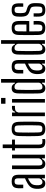

<svg xmlns="http://www.w3.org/2000/svg" viewBox="1308 -2148 847 3502"><g transform="rotate(-90 1731.0 -396.5)"><path d="M138.5 6.5Q90 6.5 67 -22Q44 -50.5 39.5 -107Q39 -119.5 38.5 -132.5Q38 -145.5 38.5 -157.5Q41 -192.5 50.5 -221Q60 -249.5 81.2 -273Q102.5 -296.5 139.5 -318Q161 -330.5 184 -342Q207 -353.5 230 -363.5V-491Q230 -524 217.5 -539Q205 -554 172.5 -554Q144 -554 130 -541Q116 -528 114.5 -492.5Q114 -481 113.8 -463.8Q113.5 -446.5 113.8 -428.2Q114 -410 114.5 -395.5H50Q49.5 -415.5 49 -441Q48.5 -466.5 49 -486.5Q50.5 -529 63.5 -555.5Q76.5 -582 103.5 -594.2Q130.5 -606.5 174.5 -606.5Q220.5 -606.5 246.8 -593.2Q273 -580 284.2 -551.8Q295.5 -523.5 295.5 -478V0H229.5V-54H218.5Q207.5 -25.5 189.5 -9.5Q171.5 6.5 138.5 6.5ZM160.5 -45Q186 -45 203.2 -59.8Q220.5 -74.5 230 -103V-308.5Q212.5 -301.5 194.2 -292Q176 -282.5 153.5 -265.5Q125 -244.5 115.5 -218.2Q106 -192 104.5 -157.5Q104 -148.5 104.2 -136Q104.5 -123.5 105 -111Q107.5 -79.5 122 -62.2Q136.5 -45 160.5 -45Z M494.5 7Q447.5 7 422.8 -21Q398 -49 398 -112V-600H464.5V-107.5Q464.5 -74.5 476.8 -59.8Q489 -45 515.5 -45Q542 -45 563.5 -61Q585 -77 594.5 -106V-600H661V0H594.5V-53.5H582.5Q568 -23 546 -8Q524 7 494.5 7Z M901.5 7Q832 7 805.8 -21.5Q779.5 -50 779.5 -115V-547H738V-600H780.5V-770H847V-600H936V-547H845.5V-108.5Q845.5 -72.5 855.5 -59Q865.5 -45.5 903 -45.5Q917 -45.5 926 -46.2Q935 -47 946 -49V2Q936.5 4 925 5.5Q913.5 7 901.5 7Z M1131.5 7Q1085 7 1057 -6.2Q1029 -19.5 1016.2 -48Q1003.5 -76.5 1001.5 -123Q1000 -163.5 999.2 -208.2Q998.5 -253 998.5 -299.2Q998.5 -345.5 999.2 -390.5Q1000 -435.5 1001.5 -477Q1003.5 -523.5 1016.2 -552Q1029 -580.5 1057 -593.8Q1085 -607 1131.5 -607Q1178.5 -607 1206 -593.8Q1233.5 -580.5 1246.2 -552Q1259 -523.5 1261 -477Q1262 -436.5 1262.8 -391.5Q1263.5 -346.5 1263.5 -300.5Q1263.5 -254.5 1262.8 -209.2Q1262 -164 1261 -123Q1259 -77 1246.2 -48.2Q1233.5 -19.5 1206 -6.2Q1178.5 7 1131.5 7ZM1131.5 -46Q1164.5 -46 1179 -60Q1193.5 -74 1194.5 -109Q1196 -162.5 1197 -209Q1198 -255.5 1198 -300Q1198 -344.5 1197 -391Q1196 -437.5 1194.5 -490.5Q1193.5 -526 1179.5 -540Q1165.5 -554 1131.5 -554Q1097.5 -554 1083 -540Q1068.5 -526 1067.5 -490.5Q1066 -437.5 1065.2 -391Q1064.5 -344.5 1064.5 -299.8Q1064.5 -255 1065.2 -208.5Q1066 -162 1067.5 -109Q1068.5 -74 1083.2 -60Q1098 -46 1131.5 -46Z M1363 0V-600H1429.5V-543H1443.5Q1452 -576 1470.2 -588.8Q1488.5 -601.5 1519.5 -601.5Q1527.5 -601.5 1536.2 -601Q1545 -600.5 1551 -600.5V-547H1520Q1478 -547 1457.8 -531.5Q1437.5 -516 1429.5 -481V0Z M1591 -720V-800H1696V-720ZM1610.5 0V-600H1676.5V0Z M1874 7Q1826.5 7 1803.5 -21Q1780.5 -49 1778.5 -112Q1777.5 -155 1777 -201.2Q1776.5 -247.5 1776.5 -295.5Q1776.5 -343.5 1777 -392Q1777.5 -440.5 1778.5 -488Q1780.5 -552 1804.2 -579.5Q1828 -607 1875 -607Q1909.5 -607 1928.8 -592.2Q1948 -577.5 1963 -546.5H1975V-800H2041V0H1975V-53.5H1962Q1947.5 -24.5 1928 -8.8Q1908.5 7 1874 7ZM1896 -45Q1924 -45 1944.5 -59.8Q1965 -74.5 1975 -106V-494Q1965 -526 1944.8 -540.5Q1924.5 -555 1896.5 -555Q1870 -555 1858 -540.5Q1846 -526 1845 -492.5Q1843 -424 1842.5 -358Q1842 -292 1842.5 -229.5Q1843 -167 1845 -107.5Q1846 -74.5 1857.5 -59.8Q1869 -45 1896 -45Z M2231.5 6.5Q2183 6.5 2160 -22Q2137 -50.5 2132.5 -107Q2132 -119.5 2131.5 -132.5Q2131 -145.5 2131.5 -157.5Q2134 -192.5 2143.5 -221Q2153 -249.5 2174.2 -273Q2195.5 -296.5 2232.5 -318Q2254 -330.5 2277 -342Q2300 -353.5 2323 -363.5V-491Q2323 -524 2310.5 -539Q2298 -554 2265.5 -554Q2237 -554 2223 -541Q2209 -528 2207.5 -492.5Q2207 -481 2206.8 -463.8Q2206.5 -446.5 2206.8 -428.2Q2207 -410 2207.5 -395.5H2143Q2142.5 -415.5 2142 -441Q2141.5 -466.5 2142 -486.5Q2143.5 -529 2156.5 -555.5Q2169.5 -582 2196.5 -594.2Q2223.5 -606.5 2267.5 -606.5Q2313.5 -606.5 2339.8 -593.2Q2366 -580 2377.2 -551.8Q2388.5 -523.5 2388.5 -478V0H2322.5V-54H2311.5Q2300.5 -25.5 2282.5 -9.5Q2264.5 6.5 2231.5 6.5ZM2253.5 -45Q2279 -45 2296.2 -59.8Q2313.5 -74.5 2323 -103V-308.5Q2305.5 -301.5 2287.2 -292Q2269 -282.5 2246.5 -265.5Q2218 -244.5 2208.5 -218.2Q2199 -192 2197.5 -157.5Q2197 -148.5 2197.2 -136Q2197.5 -123.5 2198 -111Q2200.5 -79.5 2215 -62.2Q2229.5 -45 2253.5 -45Z M2583 7Q2535.5 7 2512.5 -21Q2489.5 -49 2487.5 -112Q2486.5 -155 2486 -201.2Q2485.5 -247.5 2485.5 -295.5Q2485.5 -343.5 2486 -392Q2486.5 -440.5 2487.5 -488Q2489.5 -552 2513.2 -579.5Q2537 -607 2584 -607Q2618.5 -607 2637.8 -592.2Q2657 -577.5 2672 -546.5H2684V-800H2750V0H2684V-53.5H2671Q2656.5 -24.5 2637 -8.8Q2617.5 7 2583 7ZM2605 -45Q2633 -45 2653.5 -59.8Q2674 -74.5 2684 -106V-494Q2674 -526 2653.8 -540.5Q2633.5 -555 2605.5 -555Q2579 -555 2567 -540.5Q2555 -526 2554 -492.5Q2552 -424 2551.5 -358Q2551 -292 2551.5 -229.5Q2552 -167 2554 -107.5Q2555 -74.5 2566.5 -59.8Q2578 -45 2605 -45Z M2975 6.5Q2907 6.5 2877.5 -21.8Q2848 -50 2845 -115Q2844 -155.5 2843.5 -202.2Q2843 -249 2843 -298.5Q2843 -348 2843.5 -395.5Q2844 -443 2845 -484Q2848 -550 2878.2 -578.2Q2908.5 -606.5 2974.5 -606.5Q3038.5 -606.5 3067.2 -578.8Q3096 -551 3099.5 -486.5Q3100 -471 3100.5 -441Q3101 -411 3100.8 -371.2Q3100.5 -331.5 3098.5 -286H2909.5Q2909.5 -245 2910.2 -201.5Q2911 -158 2911.5 -109Q2912.5 -73 2927 -59.5Q2941.5 -46 2974 -46Q3005.5 -46 3019 -59.5Q3032.5 -73 3034 -109Q3035 -127.5 3035 -152Q3035 -176.5 3034 -206.5H3098.5Q3100 -184 3100.2 -159.2Q3100.5 -134.5 3099.5 -115Q3096 -50 3068.5 -21.8Q3041 6.5 2975 6.5ZM2909.5 -337.5H3035Q3035.5 -369.5 3035.5 -400.2Q3035.5 -431 3035 -455.5Q3034.5 -480 3034 -492.5Q3032.5 -525.5 3018.8 -539.8Q3005 -554 2974.5 -554Q2941.5 -554 2927 -539.8Q2912.5 -525.5 2911.5 -492.5Q2911 -449.5 2910.5 -411.8Q2910 -374 2909.5 -337.5Z M3299 7Q3234 7 3207.8 -21.5Q3181.5 -50 3179.5 -115Q3179 -134.5 3179 -159Q3179 -183.5 3180.5 -206H3240Q3239 -176.5 3239 -152.5Q3239 -128.5 3239.5 -109Q3240.5 -72.5 3253.8 -59.2Q3267 -46 3299 -46Q3333 -46 3347.2 -59.2Q3361.5 -72.5 3362 -109Q3362.5 -123.5 3362.8 -134.8Q3363 -146 3363.2 -157Q3363.5 -168 3363 -181Q3362 -218.5 3353.8 -238Q3345.5 -257.5 3320 -266L3273 -282Q3238.5 -293.5 3218 -310.8Q3197.5 -328 3188.8 -355.8Q3180 -383.5 3178.5 -427.5Q3178 -443 3178.5 -456Q3179 -469 3179.5 -484Q3180 -550 3207 -578.5Q3234 -607 3302.5 -607Q3367.5 -607 3393.5 -579Q3419.5 -551 3421.5 -486Q3422 -466.5 3421.8 -442.5Q3421.5 -418.5 3420.5 -395.5H3359.5Q3360 -412.5 3360.2 -430Q3360.5 -447.5 3360.2 -464Q3360 -480.5 3359.5 -492.5Q3359 -528 3346.8 -541Q3334.5 -554 3302.5 -554Q3270 -554 3257.8 -541Q3245.5 -528 3244.5 -492.5Q3244 -475 3243.5 -462.5Q3243 -450 3243.5 -432Q3244 -394.5 3250.8 -371.5Q3257.5 -348.5 3286.5 -338.5L3331 -324.5Q3379 -310 3402.2 -278.8Q3425.5 -247.5 3425.5 -184Q3425.5 -167.5 3425.2 -148.8Q3425 -130 3424 -113.5Q3422.5 -49.5 3394.8 -21.2Q3367 7 3299 7Z"/></g></svg>

Font: Big Shoulders Display Thin
Style: Regular
Weight: 400
Version: Version 2.002